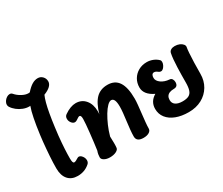

<svg xmlns="http://www.w3.org/2000/svg" viewBox="-166 -1422 2157 1857"><g transform="rotate(-30 912.5 -493.5)"><path d="M244.7 13.6Q176.3 13.6 138.2 -30.3Q100.1 -74.1 100.1 -153.7Q100.1 -182.1 101.2 -216.4Q102.3 -250.7 104.9 -288.3Q107.6 -326 110.7 -364.9Q113.8 -403.9 117.8 -441.6Q121.8 -479.3 126.3 -513.7Q139.2 -612.7 153.8 -685.7Q168.3 -758.7 185.1 -804.4Q182.1 -803.8 179.3 -803.4Q176.4 -803.1 172.4 -803.1Q140.1 -803.1 106.8 -816.1Q73.4 -829 45.3 -851.2Q17.2 -873.4 -0.3 -901.2Q-6.9 -911.6 -6.9 -925.4Q-6.9 -944.4 4.7 -962.3Q16.2 -980.2 33.5 -991.4Q50.8 -1002.6 67.6 -1002.6Q85.6 -1002.6 96.4 -989.1Q122.8 -958.7 160.8 -938.3Q198.9 -917.9 229.6 -917.9Q234 -917.9 237.7 -918.3Q241.3 -918.8 245.9 -919.7Q283.2 -961.9 315 -980.9Q346.8 -1000 379.4 -1000Q410.7 -1000 432.2 -977.4Q453.8 -954.9 453.8 -922.4Q453.8 -894.7 429.3 -870.9Q404.9 -847.1 356.8 -828.6Q343.8 -800.4 331.5 -754.8Q319.2 -709.2 308.3 -646.8Q297.3 -584.4 287.1 -505.4Q280.8 -459 276.5 -418.5Q272.2 -378 269.5 -342.5Q266.8 -307 265.1 -276.4Q263.3 -245.9 262.6 -219.7Q261.9 -193.6 261.9 -171.7Q261.9 -143.3 266.4 -130.4Q270.9 -117.6 279.9 -117.6Q289.7 -117.6 301.3 -123.4Q313 -129.2 324 -136.4Q330.8 -140.7 335.6 -142.3Q340.4 -143.9 344.4 -143.9Q357.1 -143.9 369.3 -133.1Q381.4 -122.3 389.1 -106.7Q396.7 -91.1 396.7 -74.9Q396.7 -50.8 379.7 -36.1Q350.9 -10.9 317.3 1.3Q283.7 13.6 244.7 13.6Z M604.6 13.6Q567.2 13.6 541.9 -1Q516.7 -15.6 516.7 -36.3Q516.7 -52 519.6 -68.9Q522.4 -85.9 529.4 -104.8Q535.1 -143.1 540.9 -191.8Q546.8 -240.6 552.2 -289.4Q557.6 -338.3 560.8 -378.1Q564.1 -417.8 564.1 -438.3Q564.1 -461.3 559.5 -471Q554.9 -480.7 545.1 -480.7Q535.2 -480.7 504.7 -458.8Q492.6 -450.4 480.1 -450.4Q460.3 -450.4 444.1 -471.1Q427.9 -491.8 427.9 -517.1Q427.9 -545 449.2 -559.4Q483.2 -583.2 515.4 -595.2Q547.6 -607.2 576 -607.2Q642.6 -607.2 683.2 -559Q723.9 -510.8 723.9 -431.3Q723.9 -418.1 723.3 -410.4Q722.8 -402.7 721.6 -397.7Q753.1 -508.1 802.6 -557.7Q852.1 -607.2 931.4 -607.2Q1013.7 -607.2 1054.1 -546.1Q1094.4 -485 1094.4 -358.6Q1094.4 -331.3 1090.3 -289.4Q1086.2 -247.6 1080.7 -200.7Q1075.2 -153.9 1071.1 -111.4Q1067 -69 1067 -41.4Q1067 -17.1 1043.1 -2.3Q1019.2 12.6 980.1 12.6Q902.7 12.6 902.7 -46.6Q902.7 -78.2 906.8 -120.9Q910.9 -163.6 916.9 -208.8Q922.9 -254.1 927 -294.9Q931.1 -335.8 931.1 -363.8Q931.1 -413.1 920.5 -436.8Q909.9 -460.6 888.3 -460.6Q868.8 -460.6 843.6 -435.3Q818.4 -410.1 792.6 -367.3Q766.7 -324.4 743.4 -270.8Q720.1 -217.2 704.6 -160.4Q706.4 -119.2 706.5 -86.8Q706.6 -54.3 704.1 -34.6Q702.1 -14.6 673.8 -0.5Q645.4 13.6 604.6 13.6Z M1484 16.1Q1403.1 16.1 1342.4 -7.2Q1281.8 -30.6 1248.5 -73.4Q1215.2 -116.3 1215.2 -174Q1215.2 -214.4 1233.9 -246.1Q1252.7 -277.8 1290.2 -299.6Q1239.4 -323.4 1213.3 -356.1Q1187.2 -388.8 1187.2 -428.6Q1187.2 -480 1211.1 -520.3Q1235 -560.6 1276.4 -583.9Q1317.8 -607.2 1370.1 -607.2Q1404.2 -607.2 1437.2 -594.2Q1470.1 -581.2 1493 -558.2Q1498.3 -553.7 1500.1 -547.4Q1501.9 -541.2 1501.9 -533.9Q1501.9 -518.7 1493.9 -501.6Q1485.9 -484.4 1473.7 -472.4Q1461.6 -460.3 1447.1 -460.3Q1441.6 -460.3 1435.1 -462.2Q1428.7 -464.1 1421.3 -469.7Q1402.2 -486.8 1382.1 -486.8Q1367.9 -486.8 1359.7 -475.3Q1351.6 -463.8 1351.6 -441.6Q1351.6 -407.7 1388.4 -381.4Q1425.2 -355.2 1478.6 -351.2Q1497.6 -350.2 1506.7 -334.8Q1515.8 -319.3 1515.8 -301.3Q1515.8 -276.6 1504.2 -264Q1492.6 -251.4 1467.9 -251.4Q1439.4 -251.4 1419.6 -243.1Q1399.8 -234.8 1389.7 -218.5Q1379.6 -202.2 1379.6 -177.9Q1379.6 -142 1407.2 -123.2Q1434.8 -104.3 1484 -104.3Q1528 -104.3 1553.3 -117.5Q1578.7 -130.7 1589.4 -162.4Q1600.2 -194.1 1600.2 -249.2Q1600.2 -285.7 1600.8 -328.8Q1601.4 -371.9 1603.1 -416.1Q1604.7 -460.3 1608.2 -499.9Q1611.7 -539.4 1618 -568Q1622.6 -586.2 1639.6 -596.3Q1656.6 -606.4 1681.7 -606.4Q1710.9 -606.4 1734 -596.6Q1757.1 -586.7 1769.8 -570.6Q1782.6 -554.4 1778 -536.4Q1774.6 -520.8 1771.4 -476.6Q1768.3 -432.3 1766.4 -372.6Q1764.6 -312.8 1764.6 -249.9Q1764.6 -172.4 1728.6 -112.1Q1692.6 -51.7 1629.5 -17.8Q1566.4 16.1 1484 16.1Z"/></g></svg>

Font: Playpen Sans Thai
Style: Regular
Weight: 400
Designer: Sirin Gunkloy, Laura Meseguer, Veronika Burian, José Scaglione
Foundry: TypeTogether
Version: Version 2.000